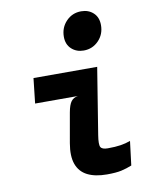

<svg xmlns="http://www.w3.org/2000/svg" viewBox="-92 -910 785 987"><g transform="rotate(-10 300.0 -416.5)"><path d="M379 -640Q341 -640 315.5 -663.5Q290 -687 290 -727Q290 -775 321.8 -808Q353.5 -841 400 -841Q438 -841 463.2 -817.8Q488.5 -794.5 488.5 -753.5Q488.5 -705.5 456.8 -672.8Q425 -640 379 -640ZM386 8Q324.5 8 284.5 -12.2Q244.5 -32.5 229.2 -75Q214 -117.5 225.5 -183.5L253 -339.5Q260 -378 272.5 -394.8Q285 -411.5 308 -415H85L99.5 -545.5H432L376 -198Q368.5 -151 376 -137.2Q383.5 -123.5 413 -123.5Q453 -123.5 480.2 -127.8Q507.5 -132 532 -141L516.5 -15.5Q489.5 -4.5 461.5 1.8Q433.5 8 386 8Z"/></g></svg>

Font: Spline Sans Mono
Style: Bold Italic
Weight: 700
Italic angle: -4°
Monospace: yes
Version: Version 1.004